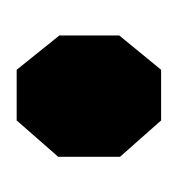

<svg xmlns="http://www.w3.org/2000/svg" viewBox="-11 -230 217 235"><g transform="rotate(90 97.5 -112.5)"><path d="M65.4 -201.2H127.4L171.9 -150.9V-75.2L127.4 -24.4H65.4L23.4 -76.7V-149.9Z"/></g></svg>

Font: Gap Sans
Style: Black
Weight: 400
Designer: Alexandre Liziard and Etienne Ozeray
Foundry: Interstices.io
Version: Version 1.6.1 - December 3. 2014